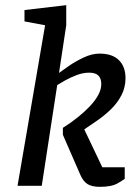

<svg xmlns="http://www.w3.org/2000/svg" viewBox="-20 -721 535 745"><path d="M368 4Q337 4 320 -6.5Q303 -17 292 -42L224 -198V-225Q253 -243 280 -264.5Q307 -286 328 -308Q349 -330 361 -352Q373 -374 373 -395Q373 -416 362 -427.5Q351 -439 326 -439Q302 -439 277 -429.5Q252 -420 232 -408.5Q212 -397 202 -391L142 0H48L155 -623L75 -638V-682L237 -701V-623L209 -438Q221 -447 247 -465Q273 -483 305 -498Q337 -513 366 -513Q416 -513 441.5 -487.5Q467 -462 467 -418Q467 -382 451.5 -352Q436 -322 411.5 -298Q387 -274 359 -254.5Q331 -235 307 -219L377 -72H464V-27Q462 -25 438 -10.5Q414 4 368 4Z"/></svg>

Font: Faustina Light Medium
Style: Italic
Weight: 500
Italic angle: -8°
Version: Version 1.200